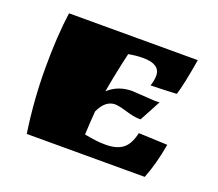

<svg xmlns="http://www.w3.org/2000/svg" viewBox="-91 -625 853 751"><g transform="rotate(20 335.5 -250.0)"><path d="M415 -299 509 -293Q523 -293 530 -294L483 -206H474Q455 -206 420 -216.5Q385 -227 370 -227Q329 -227 305 -174Q301 -125 299 -76Q351 -66 381 -66H390Q433 -66 458.5 -85Q484 -104 495 -153L615 -148Q600 -62 575 0H84Q64 -135 64 -268Q64 -401 78 -500H614Q596 -392 582 -348Q523 -345 474 -344Q482 -367 482 -387Q482 -435 410 -435Q383 -435 350 -429Q328 -334 316 -262Q356 -299 415 -299Z"/></g></svg>

Font: Ruslan Display
Style: Regular
Weight: 400
Version: Version 1.000